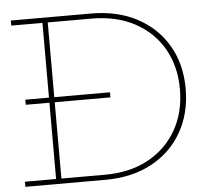

<svg xmlns="http://www.w3.org/2000/svg" viewBox="-53 -809 942 865"><g transform="rotate(-5 418.0 -376.0)"><path d="M444 -391V-368H61V-391ZM302 0V-23H389Q502 -23 585 -68.2Q668 -113.5 713.5 -193.5Q759 -273.5 759 -378Q759 -481.5 713.5 -560.8Q668 -640 585 -684.5Q502 -729 389 -729H303V-752H389Q509.5 -752 598.5 -704.2Q687.5 -656.5 736.2 -572.2Q785 -488 785 -378Q785 -266.5 736.2 -181.2Q687.5 -96 598.5 -48Q509.5 0 389 0ZM27 0V-23H168V-729H27V-752H317V-729H192V-23H317V0Z"/></g></svg>

Font: Hepta Slab ExtraLight ExtraLight
Style: Regular
Weight: 250
Version: Version 1.102